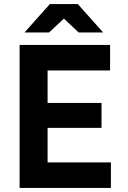

<svg xmlns="http://www.w3.org/2000/svg" viewBox="-20 -920 629 940"><path d="M76 0H523V-125H213V-294H477V-416H213V-575H519V-700H76ZM365 -761H485L361 -900H224L100 -761H220L293 -829Z"/></svg>

Font: HB Figtree Prototype
Style: Bold
Weight: 700
Designer: Alfredo Marco Pradil
Foundry: Hanken Design Co.®
Version: Version 1.002;Glyphs 3.2 (3228)